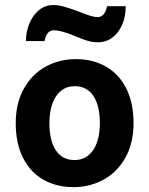

<svg xmlns="http://www.w3.org/2000/svg" viewBox="-20 -748 606 780"><path d="M288.1 -507.8Q357.4 -507.8 410.4 -477.5Q463.4 -447.3 492.9 -388.7Q522.5 -330.1 522.5 -247.6Q522.5 -166.5 489.5 -107.7Q456.5 -48.8 400.9 -18.3Q345.2 12.2 278.3 12.2Q209 12.2 156 -18.1Q103 -48.3 73.5 -106.9Q43.9 -165.5 43.9 -247.6Q43.9 -328.6 76.9 -387.7Q109.9 -446.8 165.5 -477.3Q221.2 -507.8 288.1 -507.8ZM283.2 -97.7Q314.5 -97.7 337.6 -115.7Q360.8 -133.8 373.3 -167.5Q385.7 -201.2 385.7 -247.6Q385.7 -318.8 359.4 -358.4Q333 -397.9 283.2 -397.9Q252 -397.9 228.8 -379.9Q205.6 -361.8 193.1 -327.9Q180.7 -293.9 180.7 -247.6Q180.7 -176.8 207 -137.2Q233.4 -97.7 283.2 -97.7ZM195.3 -727.5Q216.8 -727.5 239 -721.4Q261.2 -715.3 297.9 -701.7L315.9 -694.8Q338.9 -686 351.6 -682.4Q364.3 -678.7 377.4 -678.7Q393.1 -678.7 402.3 -691.7Q411.6 -704.6 415 -722.7H490.7Q490.7 -680.7 476.3 -647.5Q461.9 -614.3 436.3 -595.2Q410.6 -576.2 377.9 -576.2Q356.9 -576.2 337.2 -581.8Q317.4 -587.4 288.1 -600.1Q229 -625 198.7 -625Q182.1 -625 172.9 -612.1Q163.6 -599.1 161.1 -581.1H85.4Q85.4 -619.6 99.6 -653.3Q113.8 -687 138.9 -707.3Q164.1 -727.5 195.3 -727.5Z"/></svg>

Font: Lesson One
Style: Bold
Weight: 700
Designer: But Ko, Victor Gaultney, Annie Olsen, Julie Remington, Don Collingsworth, Eric Hays, Becca Hirsbrunner
Version: Version 1.100